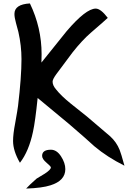

<svg xmlns="http://www.w3.org/2000/svg" viewBox="-20 -860 744 1117"><path d="M529 -9Q486 -49 380 -140L199 -290Q185 -153 172 -94Q148 20 96 87Q56 18 56 -40Q56 -80 68 -142Q83 -226 85 -244Q105 -412 105 -516Q105 -594 87 -674Q80 -700 73 -726Q64 -758 64 -779Q64 -835 154 -840Q222 -699 222 -545Q222 -522 221 -496Q294 -588 368 -679Q480 -810 537 -810Q566 -810 607 -756Q589 -739 509 -670Q458 -626 402 -555Q390 -540 308 -429Q286 -399 286 -385Q286 -363 306 -340Q336 -302 392 -257Q484 -184 486 -182Q531 -144 621 -67Q658 -33 676 12Q684 31 704 104Q604 54 529 -9ZM276 114Q276 108 250.5 86.5Q225 65 225 47Q225 11 276 11Q310 11 335 49.5Q360 88 360 124Q360 191 274 218Q225 234 132 237Q151 216 193 179Q217 164 241 150Q276 127 276 114Z"/></svg>

Font: Wortlaut AH
Style: SemiBold
Weight: 600
Designer: Andreas Höfeld
Foundry: Fontgrube AH
Version: Version 2.59